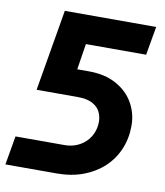

<svg xmlns="http://www.w3.org/2000/svg" viewBox="-85 -766 715 832"><g transform="rotate(10 273.0 -350.0)"><path d="M-5 0 17 -127H233Q261 -127 284.5 -136.5Q308 -146 325.5 -163Q343 -180 352.5 -203Q362 -226 362 -252Q362 -276 351.5 -296.5Q341 -317 317 -329.5Q293 -342 252 -342H72L133 -700H535L513 -574H248L230 -460H281Q352 -460 402 -432.5Q452 -405 478 -359.5Q504 -314 504 -260Q504 -204 484 -156.5Q464 -109 426.5 -74Q389 -39 337 -19.5Q285 0 220 0Z"/></g></svg>

Font: MuseoModerno SemiBold
Style: Italic
Weight: 600
Italic angle: -9°
Designer: Pablo Cosgaya, Héctor Gatti, Marcela Romero, and the Authors of The MuseoModerno Project.
Foundry: Omnibus-Type Team
Version: Version 1.003